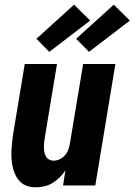

<svg xmlns="http://www.w3.org/2000/svg" viewBox="-20 -794 576 822"><path d="M133 8Q114 8 97 2.5Q80 -3 67.5 -15Q55 -27 47 -43Q39 -59 35 -76.5Q31 -94 29.5 -112.5Q28 -131 29 -149.5Q30 -168 32 -187Q34 -206 37 -225L86 -520H224L172 -206Q170 -195 169 -184.5Q168 -174 168 -163.5Q168 -153 170 -143Q172 -133 176.5 -124.5Q181 -116 190 -111Q199 -106 209 -106Q222 -106 235 -112Q248 -118 257.5 -128.5Q267 -139 272 -152Q277 -165 279 -178L336 -520H474L388 0H250L260 -65Q250 -49 236 -35Q222 -21 205.5 -11Q189 -1 170 3.5Q151 8 133 8ZM361 -572 306 -628 467 -774 536 -706ZM191 -572 136 -628 297 -774 366 -706Z"/></svg>

Font: Iosevka SS18 Heavy
Style: Italic
Weight: 900
Italic angle: -9°
Monospace: yes
Designer: Belleve Invis
Foundry: Belleve Invis
Version: Version 25.1.1; ttfautohint (v1.8.4)